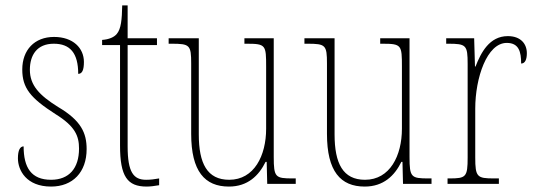

<svg xmlns="http://www.w3.org/2000/svg" viewBox="-20 -677 1972 707"><path d="M168 10C248 10 299 -43 299 -128C299 -187 279 -233 194 -283C125 -326 90 -363 90 -420C90 -474 116 -516 178 -516C238 -516 268 -482 268 -405C283 -405 289 -420 289 -449C289 -500 249 -541 179 -541C107 -541 62 -493 62 -421C62 -353 92 -316 184 -257C257 -212 271 -176 271 -130C271 -57 234 -15 168 -15C95 -15 67 -60 67 -138C54 -138 46 -124 46 -94C46 -50 77 10 168 10Z M520 10C533 10 549 8 566 5V-20C548 -17 536 -15 518 -15C472 -15 450 -42 450 -138V-511H558V-536H450V-657H430C429 -605 426 -571 410 -552C400 -540 382 -532 356 -530V-511H422V-141C422 -27 449 10 520 10Z M823 10C892 10 933 -30 958 -81H962L964 0H1069V-20H1058C994 -20 988 -24 988 -99V-536H880V-516H888C959 -516 960 -511 960 -431V-203C960 -104 916 -15 824 -15C743 -15 712 -75 712 -182V-536H601V-516H612C679 -516 684 -511 684 -443V-184C684 -46 734 10 823 10Z M1323 10C1392 10 1433 -30 1458 -81H1462L1464 0H1569V-20H1558C1494 -20 1488 -24 1488 -99V-536H1380V-516H1388C1459 -516 1460 -511 1460 -431V-203C1460 -104 1416 -15 1324 -15C1243 -15 1212 -75 1212 -182V-536H1101V-516H1112C1179 -516 1184 -511 1184 -443V-184C1184 -46 1234 10 1323 10Z M1628 0H1817V-20H1799C1737 -20 1730 -25 1730 -97V-277C1730 -390 1773 -519 1846 -519C1891 -519 1899 -486 1899 -443C1914 -443 1920 -459 1920 -481C1920 -516 1897 -544 1850 -544C1782 -544 1751 -483 1731 -432H1729L1726 -536H1623V-516H1630C1697 -516 1702 -511 1702 -441V-97C1702 -25 1696 -20 1635 -20H1628Z"/></svg>

Font: Noto Serif Georgian Condensed Thin
Style: Regular
Weight: 100
Width: 3
Designer: Monotype Design Team, Akaki Razmadze
Foundry: Google LLC
Version: Version 2.003